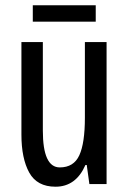

<svg xmlns="http://www.w3.org/2000/svg" viewBox="-20 -696 486 726"><path d="M383 -537H301V-251Q301 -155 280 -109Q259 -63 206 -63Q142 -63 142 -202V-537H61V-187Q61 -97 90.5 -43.5Q120 10 190 10Q267 10 303 -72H308L318 0H383ZM342 -676V-614H104V-676Z"/></svg>

Font: Noto Sans Display Condensed
Style: Regular
Weight: 400
Width: 3
Designer: Monotype Design Team
Foundry: Monotype Imaging Inc.
Version: Version 1.900